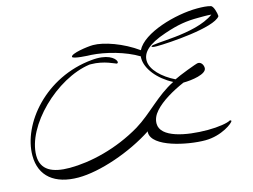

<svg xmlns="http://www.w3.org/2000/svg" viewBox="-115 -965 1705 1294"><g transform="rotate(-15 737.5 -318.0)"><path d="M284 129C433 129 656 53 814 -51C814 -50 814 -50 814 -49L813 -45C813 -44 813 -44 813 -43C813 58 1049 108 1174 108C1289 108 1377 40 1377 27C1377 24 1374 22 1368 21C1348 34 1283 45 1208 45C1056 45 885 11 885 -85C885 -115 897 -143 921 -170C968 -223 1049 -270 1132 -306C1190 -306 1296 -321 1296 -364C1296 -385 1283 -408 1260 -408C1248 -408 1120 -359 1086 -341C1000 -383 930 -450 930 -513C930 -568 973 -617 1102 -660C1197 -692 1256 -702 1344 -702C1371 -702 1399 -703 1432 -700C1292 -597 987 -619 987 -597C987 -593 993 -589 1022 -589C1105 -589 1428 -610 1475 -677V-681C1475 -696 1462 -752 1443 -756C1419 -763 1386 -765 1350 -765C1199 -765 964 -699 911 -591C810 -664 683 -708 608 -708C568 -708 451 -691 451 -668C451 -652 564 -647 580 -647C677 -641 810 -606 900 -551C899 -547 899 -542 899 -538C899 -465 966 -380 1066 -328C942 -266 859 -162 747 -94C576 8 387 51 244 51C123 51 46 14 46 -87C46 -292 313 -554 551 -587H561C652 -587 725 -546 730 -546C737 -546 740 -549 740 -555C740 -571 707 -615 609 -615C596 -615 584 -614 573 -613C245 -583 21 -315 21 -93C21 51 120 129 284 129Z"/></g></svg>

Font: Comforter
Style: Regular
Weight: 400
Designer: Robert E. Leuschke
Foundry: Robert E. Leuschke
Version: Version 1.013; ttfautohint (v1.8.3)